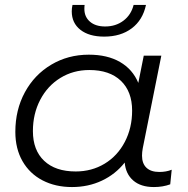

<svg xmlns="http://www.w3.org/2000/svg" viewBox="-20 -751 758 776"><path d="M674 -65 668 -6Q638 5 602 5Q549 5 518.5 -21.5Q488 -48 484 -94Q447 -47 392 -21Q337 5 271 5Q204 5 152 -22Q100 -49 71 -99.5Q42 -150 42 -218Q42 -307 80.5 -378Q119 -449 187 -489.5Q255 -530 339 -530Q414 -530 465 -500.5Q516 -471 539 -416L561 -526H632L557 -152Q554 -136 554 -122Q554 -90 572 -73Q590 -56 624 -56Q652 -56 674 -65ZM514 -304Q514 -381 468.5 -424.5Q423 -468 341 -468Q276 -468 224 -436Q172 -404 142.5 -347.5Q113 -291 113 -221Q113 -144 158.5 -101Q204 -58 286 -58Q351 -58 403 -89.5Q455 -121 484.5 -177.5Q514 -234 514 -304ZM270 -705Q270 -718 273 -731H322Q321 -725 321 -715Q321 -683 343.5 -663.5Q366 -644 405 -644Q448 -644 479 -667.5Q510 -691 520 -731H570Q557 -670 512.5 -636.5Q468 -603 401 -603Q340 -603 305 -630.5Q270 -658 270 -705Z"/></svg>

Font: Montserrat Alternates
Style: Italic
Weight: 400
Italic angle: -11.3°
Designer: Julieta Ulanovsky
Foundry: Julieta Ulanovsky
Version: Version 7.200